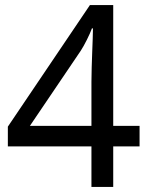

<svg xmlns="http://www.w3.org/2000/svg" viewBox="-20 -738 591 758"><path d="M341 -160H11V-238L335 -718H427V-241H531V-160H427V0H341ZM341 -241V-415Q341 -442 342 -472Q343 -502 344 -531Q345 -560 346 -585Q347 -610 347 -626H343Q336 -607 323 -581Q310 -555 299 -538L98 -241Z"/></svg>

Font: hexsinhala15
Style: Book
Weight: 400
Designer: Jelle Bosma - Monotype Design Team
Foundry: Monotype Imaging Inc.
Version: Version 2.003